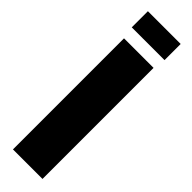

<svg xmlns="http://www.w3.org/2000/svg" viewBox="-289 -843 841 841"><g transform="rotate(45 131.5 -423.0)"><path d="M30 -746V-846H233V-746ZM40 0V-688H223V0Z"/></g></svg>

Font: Archivo ExtraCondensed Black
Style: Regular
Weight: 900
Width: 2
Designer: Hector Gatti
Foundry: Omnibus-Type
Version: Version 2.001; ttfautohint (v1.8.3)